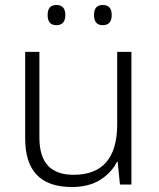

<svg xmlns="http://www.w3.org/2000/svg" viewBox="-20 -740 636 770"><path d="M507 -532V0H461L452 -91H449Q427 -47 381.5 -18.5Q336 10 268 10Q81 10 81 -184V-532H138V-189Q138 -112 172.5 -75.5Q207 -39 275 -39Q450 -39 450 -242V-532ZM171 -680Q171 -720 206 -720Q242 -720 242 -680Q242 -639 206 -639Q171 -639 171 -680ZM357 -680Q357 -720 392 -720Q428 -720 428 -680Q428 -639 392 -639Q357 -639 357 -680Z"/></svg>

Font: Noto Sans Light
Style: Regular
Weight: 300
Designer: Monotype Design Team
Foundry: Monotype Imaging Inc.
Version: Version 2.007